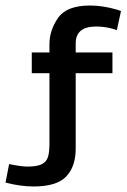

<svg xmlns="http://www.w3.org/2000/svg" viewBox="-50 -495 458 695"><path d="M357 -391Q328 -399 298 -399Q224 -399 224 -338V-305H357V-230H224V43Q224 108 189.5 144Q155 180 72 180Q24 180 -30 166L-17 99Q28 108 48 108Q83 108 100 100Q117 92 123 75Q129 58 129 26V-230H65V-305H129V-335Q129 -385 160 -430Q191 -475 276 -475Q322 -475 374 -460L388 -455L373 -386Z"/></svg>

Font: Cambay Devanagari
Style: Regular
Weight: 700
Designer: Pooja Saxena
Foundry: Pooja Saxena
Version: Version 1.095;PS 001.095;hotconv 1.0.70;makeotf.lib2.5.58329